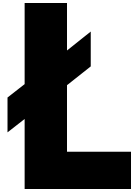

<svg xmlns="http://www.w3.org/2000/svg" viewBox="-20 -1258 892 1278"><path d="M30 -377 144 -466V0H852V-248H426V-691L584 -816V-1048L426 -922V-1238H144V-698L30 -609Z"/></svg>

Font: Hussar Dziwak
Style: Regular
Weight: 400
Version: Version 1.022